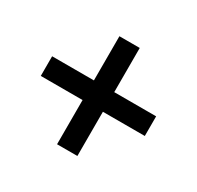

<svg xmlns="http://www.w3.org/2000/svg" viewBox="-108 -686 730 711"><g transform="rotate(30 256.5 -330.0)"><path d="M34.2 -288.1V-372.1H212.9V-561H299.8V-372.1H479V-288.1H299.8V-99.1H212.9V-288.1Z"/></g></svg>

Font: Source Sans Pro Semibold
Style: Regular
Weight: 600
Designer: Paul D. Hunt
Foundry: Adobe Systems Incorporated
Version: Version 2.020;PS 2.0;hotconv 1.0.86;makeotf.lib2.5.63406